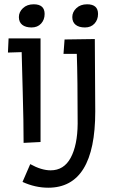

<svg xmlns="http://www.w3.org/2000/svg" viewBox="-20 -662 541 895"><path d="M17 -417 20 -483H169V0L90 4Q90 -93 86 -231.5Q82 -370 81 -419ZM137 -642Q188 -642 188 -597Q188 -570 171.5 -552Q155 -534 127 -534Q99 -534 83.5 -546.5Q68 -559 68 -582.5Q68 -606 87 -624Q106 -642 137 -642ZM276 -411 281 -478 422 -480Q424 -199 424 -142Q424 213 205 213Q144 213 85 186L121 103Q173 132 216 132Q278 132 309.5 73.5Q341 15 342 -85Q342 -295 338 -411ZM386 -642Q437 -642 437 -597Q437 -570 420.5 -552Q404 -534 376 -534Q348 -534 332.5 -546.5Q317 -559 317 -582.5Q317 -606 336 -624Q355 -642 386 -642Z"/></svg>

Font: Fresca
Style: Regular
Weight: 400
Designer: Iván Moreno
Foundry: Fontstage
Version: Version 1.001